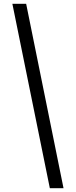

<svg xmlns="http://www.w3.org/2000/svg" viewBox="-20 -830 402 1017"><path d="M244 167 45.5 -810H118.5L316.5 167Z"/></svg>

Font: Libre Caslon Text
Style: Regular
Weight: 400
Designer: Pablo Impallari, Rodrigo Fuenzalida, Katja Schimmel
Foundry: Pablo Impallari, Rodrigo Fuenzalida
Version: Version 2.000